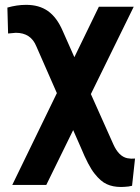

<svg xmlns="http://www.w3.org/2000/svg" viewBox="-20 -556 574 788"><path d="M86.9 -536.1C61.5 -536.1 36.1 -532.2 10.3 -524.9L13.2 -418.5L44.9 -421.4C86.4 -421.4 114.3 -402.8 129.4 -365.2L213.4 -173.8L30.3 203.1H169.9L280.3 -22L311.5 48.8C332.5 99.6 351.1 135.7 368.2 156.7C384.8 177.7 401.4 192.4 418 199.7C434.6 207.5 454.1 211.4 476.6 211.4C481 211.4 485.4 211.4 490.2 210.9C502 210.4 512.7 209 522 206.5L534.2 94.7L518.1 95.2L502.4 93.3C479 88.4 460 69.3 445.3 36.6L353 -169.9L528.8 -528.3H385.7L285.2 -321.3L237.8 -428.2C205.1 -504.4 157.7 -536.1 86.9 -536.1Z"/></svg>

Font: Roboto
Style: Bold
Weight: 700
Designer: Google
Version: Version 2.137; 2017